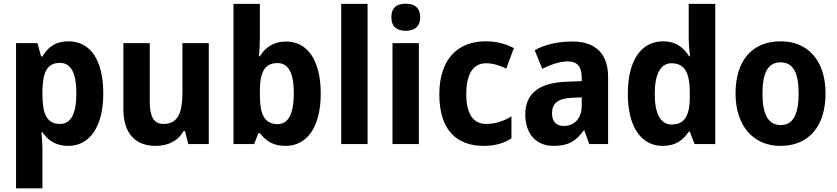

<svg xmlns="http://www.w3.org/2000/svg" viewBox="-20 -781 4540 1041"><path d="M351 -557C282 -557 241 -527 210 -475H203L183 -547H67V240H210V27C210 -1 207 -33 205 -64H210C238 -22 281 10 350 10C464 10 540 -91 540 -274C540 -457 469 -557 351 -557ZM305 -440C365 -440 394 -385 394 -274C394 -165 365 -109 305 -109C234 -109 210 -163 210 -269V-289C212 -392 237 -440 305 -440Z M1112 -547H969V-282C969 -171 947 -109 866 -109C814 -109 792 -149 792 -228V-547H649V-190C649 -56 715 10 824 10C888 10 944 -15 975 -70H983L1001 0H1112Z M1389 -578V-760H1246V0H1358L1381 -59H1389C1421 -18 1459 10 1528 10C1644 10 1719 -91 1719 -274C1719 -457 1645 -556 1531 -556C1463 -556 1419 -524 1389 -476H1384C1387 -508 1389 -544 1389 -578ZM1484 -439C1545 -439 1573 -384 1573 -276C1573 -165 1544 -108 1486 -108C1414 -108 1389 -160 1389 -267V-288C1389 -388 1414 -439 1484 -439Z M1973 0V-760H1830V0Z M2180 -761C2133 -761 2102 -741 2102 -687C2102 -635 2134 -614 2180 -614C2225 -614 2258 -635 2258 -687C2258 -741 2226 -761 2180 -761ZM2251 -547H2108V0H2251Z M2604 10C2665 10 2713 -5 2753 -31V-150C2711 -124 2665 -109 2616 -109C2547 -109 2508 -161 2508 -271C2508 -382 2547 -438 2615 -438C2652 -438 2688 -427 2725 -409L2766 -520C2724 -543 2672 -557 2613 -557C2460 -557 2362 -458 2362 -270C2362 -77 2454 10 2604 10Z M3083 -556C3003 -556 2934 -539 2879 -509L2920 -408C2969 -432 3016 -448 3058 -448C3107 -448 3134 -423 3134 -360V-341L3051 -338C2904 -332 2828 -275 2828 -161C2828 -55 2887 10 2981 10C3062 10 3103 -16 3145 -74H3148L3175 0H3277V-363C3277 -491 3208 -556 3083 -556ZM3084 -251 3134 -253V-206C3134 -138 3092 -98 3037 -98C2998 -98 2973 -120 2973 -167C2973 -219 3003 -248 3084 -251Z M3573 10C3643 10 3684 -21 3714 -67H3720L3746 0H3858V-760H3714V-580C3714 -550 3717 -507 3721 -476H3716C3686 -525 3642 -557 3575 -557C3459 -557 3384 -457 3384 -273C3384 -90 3458 10 3573 10ZM3622 -106C3563 -106 3530 -161 3530 -272C3530 -380 3562 -438 3620 -438C3695 -438 3720 -383 3720 -277V-256C3720 -154 3692 -106 3622 -106Z M4456 -274C4456 -456 4357 -557 4214 -557C4055 -557 3968 -450 3968 -274C3968 -102 4062 10 4211 10C4371 10 4456 -103 4456 -274ZM4114 -274C4114 -385 4143 -443 4212 -443C4282 -443 4310 -384 4310 -274C4310 -164 4282 -103 4213 -103C4143 -103 4114 -164 4114 -274Z"/></svg>

Font: Noto Sans Georgian SemiCondensed Bold
Style: Regular
Weight: 700
Width: 4
Designer: Monotype Design Team, Akaki Razmadze
Foundry: Google LLC
Version: Version 2.005